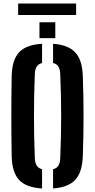

<svg xmlns="http://www.w3.org/2000/svg" viewBox="-20 -1055 535 1083"><path d="M217.3 8.1Q127.5 2.7 87.7 -40.1Q48 -83 45.9 -174.3Q44.9 -236.6 44.4 -292.2Q43.9 -347.7 43.9 -401Q43.9 -454.4 44.4 -509.7Q44.9 -565.1 45.9 -626.3Q48 -717.2 87.7 -760Q127.5 -802.7 217.3 -808.1V-699.5Q196.1 -694 186.4 -678.2Q176.7 -662.3 176.2 -632.7Q173.8 -571.9 172.7 -514.6Q171.6 -457.2 171.6 -401.3Q171.6 -345.3 172.7 -287.7Q173.8 -230.1 176.2 -167.9Q176.7 -138.2 186.4 -122.1Q196.1 -106 217.3 -100.5ZM279.3 8V-100.2Q300.7 -105.7 310.1 -121.8Q319.5 -138 320 -167.9Q322.4 -229.6 323.8 -287Q325.1 -344.3 325.1 -400.2Q325.1 -456.2 323.8 -513.8Q322.4 -571.4 320 -632.7Q319.5 -662.3 310.1 -678.3Q300.7 -694.3 279.3 -699.8V-808Q365.6 -801.9 404.9 -759Q444.1 -716.2 447.1 -626.3Q449.3 -564.7 450.3 -509.4Q451.2 -454 451.2 -400.5Q451.2 -346.9 450.3 -291.6Q449.3 -236.3 447.1 -174.3Q444.1 -83.9 404.9 -41.1Q365.6 1.7 279.3 8ZM202.6 -840V-929.3H291.9V-840ZM82.4 -1035.2H409.4V-970.3H82.4Z"/></svg>

Font: Big Shoulders Stencil Text SC Thin
Style: Regular
Weight: 100
Designer: Patric King
Foundry: XO Type Co
Version: Version 2.001